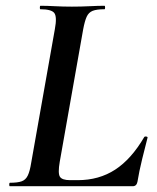

<svg xmlns="http://www.w3.org/2000/svg" viewBox="-20 -645 545 665"><path d="M14 0Q12 0 12 -6Q12 -12 14.5 -12Q40.9 -12 55 -17Q69 -22 76.2 -37Q83.5 -52 88 -81L170 -544Q178 -587 168 -600Q158 -613 119.6 -613Q118 -613 118 -619Q118 -625 120.2 -625Q142.7 -625 170.1 -623.5Q197.6 -622 229 -622Q261.2 -622 290.6 -623.5Q320 -625 342 -625Q344 -625 344 -619Q344 -613 342 -613Q315 -613 301 -607.5Q287 -602 280.2 -587Q273.4 -572 268 -543L187 -85Q180 -44.9 187.5 -32.9Q195 -21 223 -21H249Q323 -21 379 -57.5Q435 -94 480 -171Q482 -173 487 -172Q492 -171 491 -168Q483 -137 472.4 -94.2Q461.9 -51.4 456 -15Q452.9 0 439.6 0Z"/></svg>

Font: Cormorant Infant Light
Style: Italic
Weight: 300
Italic angle: -10°
Designer: Christian Thalmann (Catharsis Fonts)
Foundry: Catharsis Fonts
Version: Version 4.001